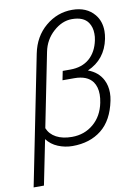

<svg xmlns="http://www.w3.org/2000/svg" viewBox="-98 -784 753 1045"><g transform="rotate(-10 278.0 -262.0)"><path d="M58.5 195H1.5L144.5 -519Q163 -611.5 228 -666Q293 -720.5 375 -720.5Q455 -720.5 498 -668.5Q529 -631 529 -576.5Q529 -556.5 524.5 -533.5Q502 -423.5 403 -380.5Q459.5 -360 484 -311.5Q500 -280 500 -240Q500 -219.5 495.5 -197.5Q474 -91.5 410 -40.8Q346 10 250 10Q208.5 10 170.2 -5.8Q132 -21.5 108.5 -53ZM255.5 -39.5Q324.5 -39.5 374.2 -81.5Q424 -123.5 438.5 -195.5Q443.5 -220.5 443.5 -241Q443.5 -283 424 -311Q394 -352 322.5 -352H257.5L267.5 -402H309.5Q374 -402 415 -437Q456 -472.5 469 -536Q473 -555 472.5 -572Q472.5 -607.5 455 -633.5Q429.5 -671 365 -671Q311 -671 262.8 -627.8Q214.5 -584.5 201.5 -519L120 -111.5Q134 -77 169 -58.2Q204 -39.5 255.5 -39.5Z"/></g></svg>

Font: Roberto Sans Light
Style: Italic
Weight: 300
Italic angle: -11°
Designer: Google
Version: Version 1.00;June 11, 2020;FontCreator 12.0.0.2522 64-bit; t